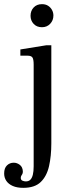

<svg xmlns="http://www.w3.org/2000/svg" viewBox="-92 -692 352 924"><path d="M20 212Q-10 212 -30.5 203Q-51 194 -61.5 178.5Q-72 163 -72 143Q-72 117 -58.5 104Q-45 91 -26 91Q-10 91 3.5 101.5Q17 112 18 133Q18 141 15.5 145.5Q13 150 10.5 154Q8 158 8 164Q8 174 16 177.5Q24 181 32 181Q46 181 54 173Q62 165 66 149Q70 133 70 108V-381Q70 -407 64 -415.5Q58 -424 41 -424H6V-454L130 -474H155V-2Q155 59 144 107.5Q133 156 104 184Q75 212 20 212ZM110 -561Q85 -561 70 -577Q55 -593 55 -616Q55 -640 70 -656Q85 -672 110 -672Q127 -672 139 -664.5Q151 -657 158 -644.5Q165 -632 165 -617Q165 -594 149.5 -577.5Q134 -561 110 -561Z"/></svg>

Font: Frank Ruhl Libre
Style: Regular
Weight: 400
Designer: Yanek Iontef
Foundry: Fontef
Version: Version 6.004